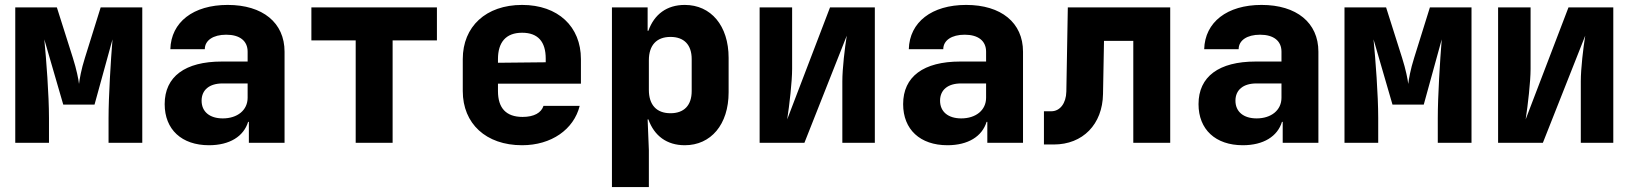

<svg xmlns="http://www.w3.org/2000/svg" viewBox="-20 -580 6640 780"><path d="M179 0V-100C179 -195 168 -338 160 -420L237 -155H364L437 -420C430 -334 421 -188 421 -100V0H558V-550H389L325 -345C310 -298 303 -257 301 -239C299 -257 291 -298 276 -345L211 -550H42V0Z M905 -560C765 -560 675 -490 672 -380H812C812 -416 846 -439 899 -439C954 -439 986 -414 986 -370V-330H881C732 -330 649 -269 649 -157C649 -54 718 10 829 10C913 10 970 -26 988 -85H991V0H1136V-370C1136 -488 1047 -560 905 -560ZM885 -99C832 -99 799 -126 799 -171C799 -215 831 -241 884 -241H986V-183C986 -132 944 -99 885 -99Z M1575 0V-416H1755V-550H1245V-416H1425V0Z M2340 -340C2340 -472 2247 -560 2101 -560C1954 -560 1860 -472 1860 -340V-210C1860 -78 1954 10 2101 10C2220 10 2311 -54 2335 -150H2188C2179 -122 2150 -105 2103 -105C2036 -105 2003 -141 2003 -210V-240H2340ZM2003 -340C2003 -408 2035 -447 2101 -447C2166 -447 2197 -410 2197 -342V-327L2003 -325Z M2762 -560C2689 -560 2638 -522 2614 -455H2611V-550H2466V180H2616V30L2611 -95H2614C2638 -28 2689 10 2762 10C2868 10 2940 -74 2940 -205V-345C2940 -476 2868 -560 2762 -560ZM2790 -210C2790 -152 2759 -120 2704 -120C2647 -120 2616 -154 2616 -215V-335C2616 -396 2647 -430 2704 -430C2759 -430 2790 -398 2790 -340Z M3248 0 3420 -435C3412 -386 3402 -301 3402 -250V0H3534V-550H3352L3178 -95C3187 -153 3198 -249 3198 -300V-550H3066V0Z M3905 -560C3765 -560 3675 -490 3672 -380H3812C3812 -416 3846 -439 3899 -439C3954 -439 3986 -414 3986 -370V-330H3881C3732 -330 3649 -269 3649 -157C3649 -54 3718 10 3829 10C3913 10 3970 -26 3988 -85H3991V0H4136V-370C4136 -488 4047 -560 3905 -560ZM3885 -99C3832 -99 3799 -126 3799 -171C3799 -215 3831 -241 3884 -241H3986V-183C3986 -132 3944 -99 3885 -99Z M4261 7C4379 7 4459 -75 4461 -198L4465 -414H4584V0H4734V-550H4318L4312 -208C4311 -160 4286 -128 4251 -128H4221V7Z M5105 -560C4965 -560 4875 -490 4872 -380H5012C5012 -416 5046 -439 5099 -439C5154 -439 5186 -414 5186 -370V-330H5081C4932 -330 4849 -269 4849 -157C4849 -54 4918 10 5029 10C5113 10 5170 -26 5188 -85H5191V0H5336V-370C5336 -488 5247 -560 5105 -560ZM5085 -99C5032 -99 4999 -126 4999 -171C4999 -215 5031 -241 5084 -241H5186V-183C5186 -132 5144 -99 5085 -99Z M5579 0V-100C5579 -195 5568 -338 5560 -420L5637 -155H5764L5837 -420C5830 -334 5821 -188 5821 -100V0H5958V-550H5789L5725 -345C5710 -298 5703 -257 5701 -239C5699 -257 5691 -298 5676 -345L5611 -550H5442V0Z M6248 0 6420 -435C6412 -386 6402 -301 6402 -250V0H6534V-550H6352L6178 -95C6187 -153 6198 -249 6198 -300V-550H6066V0Z"/></svg>

Font: Tekne LDO ExtraBold
Style: Regular
Weight: 800
Monospace: yes
Designer: Alessio Laiso, Mario Rullo, Paolo Rosset
Foundry: Alessio Laiso
Version: Version 1.000;hotconv 1.0.109;makeotfexe 2.5.65596